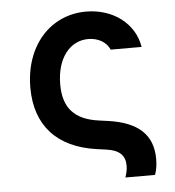

<svg xmlns="http://www.w3.org/2000/svg" viewBox="-50 -597 700 767"><g transform="rotate(-5 300.0 -213.0)"><path d="M75 -266C75 -115 160 -21 318 1L354 6C408 13 431 36 431 77C431 92 428 107 422 124H541C548 104 551 83 551 61C551 -36 493 -90 373 -107L337 -112C240 -125 195 -174 195 -269C195 -372 247 -440 322 -440C362 -440 395 -421 408 -390H532C517 -485 431 -550 323 -550C179 -550 75 -434 75 -266Z"/></g></svg>

Font: CommitMono
Style: 700Regular
Weight: 700
Monospace: yes
Designer: Eigil Nikolajsen
Foundry: Eigil Nikolajsen
Version: Version 1.143